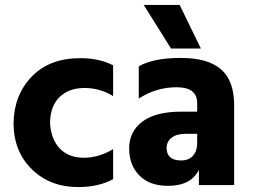

<svg xmlns="http://www.w3.org/2000/svg" viewBox="-20 -751 1025 779"><path d="M297 8Q183 8 109 -64.5Q35 -137 35 -252Q37 -366 109 -440.5Q181 -515 306 -515Q383 -515 439 -486V-361Q386 -394 323 -394Q260 -394 222 -357.5Q184 -321 183 -252Q187 -185 223 -148Q259 -111 320 -111Q381 -111 439 -146V-24Q380 8 297 8Z M795 -554H674L563 -731H709ZM661 3Q587 3 545.5 -39Q504 -81 504 -149Q504 -217 557.5 -257.5Q611 -298 716 -298H780V-333Q780 -397 696.5 -397Q613 -397 543 -351V-482Q603 -516 713.5 -516Q824 -516 877 -469.5Q930 -423 930 -325V0H787V-62Q755 3 661 3ZM715 -100Q746 -100 763 -119Q780 -138 780 -171V-208H733Q696 -208 676 -192Q656 -176 656 -151Q656 -100 715 -100Z"/></svg>

Font: Hind Colombo
Style: Bold
Weight: 700
Designer: Jyotish Sonowal, Aditi Pimprikar
Foundry: Indian Type Foundry
Version: Version 1.000;PS 1.0;hotconv 1.0.86;makeotf.lib2.5.63406; tt